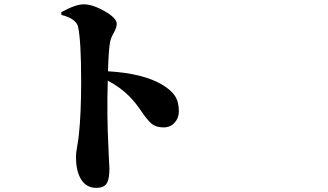

<svg xmlns="http://www.w3.org/2000/svg" viewBox="-20 -826 1540 902"><path d="M268.6 -755.9 267.6 -768.6Q335 -805.7 373 -805.7Q415 -805.7 471.7 -773.4Q528.3 -741.2 528.3 -713.9Q528.3 -696.3 514.2 -671.4Q500 -646.5 497.1 -627.9Q490.2 -591.8 487.3 -491.2Q650.4 -481.4 739.3 -429.7Q781.2 -405.3 800.8 -377Q820.3 -348.6 820.3 -302.7Q820.3 -271.5 800.3 -249.5Q780.3 -227.5 748 -227.5Q712.9 -227.5 692.4 -244.6Q671.9 -261.7 643.1 -304.7Q614.3 -347.7 583 -377.9Q545.9 -415 486.3 -447.3Q481.4 -284.2 489.3 -136.7Q490.2 -113.3 491.2 -89.8Q492.2 -66.4 493.2 -52.7Q494.1 -39.1 494.1 -34.2Q494.1 15.6 481 36.1Q467.8 56.6 432.6 56.6Q386.7 56.6 361.8 18.1Q336.9 -20.5 336.9 -90.8Q336.9 -106.4 342.8 -139.6Q348.6 -172.9 350.6 -193.4Q361.3 -296.9 361.3 -439.5Q361.3 -636.7 346.7 -700.2Q337.9 -738.3 268.6 -755.9Z"/></svg>

Font: Bpmf Zihi Serif Heavy
Style: Heavy
Weight: 900
Foundry: But Ko
Version: Version 1.320